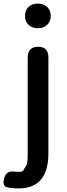

<svg xmlns="http://www.w3.org/2000/svg" viewBox="-66 -810 375 1067"><path d="M37 237Q-11 237 -32.5 228.5Q-54 220 -42 178Q-30 136 18 144Q23 145 50 145Q59 145 67 131.5Q75 118 81.5 106.5Q88 95 88 43V-490Q88 -550 146 -550Q203 -550 203 -490V41Q203 237 37 237ZM144 -653Q112 -653 92.5 -672Q73 -691 73 -722Q73 -753 92.5 -771.5Q112 -790 144 -790Q176 -790 196 -771.5Q216 -753 216 -722Q216 -691 196 -672Q176 -653 144 -653Z"/></svg>

Font: Resource Han Rounded JP Medium
Style: Regular
Weight: 500
Designer: Cyano Hao (round all glyphs); Ryoko NISHIZUKA 西塚涼子 (kana, bopomofo & ideographs); Paul D. Hunt (Latin, Greek & Cyrillic)
Foundry: Cyano Hao
Version: 0.990